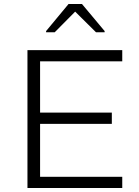

<svg xmlns="http://www.w3.org/2000/svg" viewBox="-20 -938 692 958"><path d="M117 0V-688H590V-632H180V-376H538V-320H180V-56H590V0ZM210 -777V-783L322 -918H389L502 -783V-777H459L355 -880L253 -777Z"/></svg>

Font: Saira SemiExpanded Light
Style: Regular
Weight: 300
Width: 6
Designer: Hector Gatti with collaboration of the Omnibus-Type team
Foundry: Omnibus-Type
Version: Version 1.101